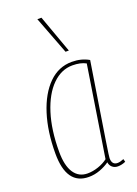

<svg xmlns="http://www.w3.org/2000/svg" viewBox="-152 -853 663 926"><g transform="rotate(-20 180.0 -390.0)"><path d="M287 10Q270 10 258.5 0Q247 -10 245 -26Q224 -11 196 -0.5Q168 10 138 10Q24 10 24 -151Q24 -264 52 -352Q80 -440 130.5 -490Q181 -540 249 -540Q298 -540 336 -518Q312 -368 297.5 -275.5Q283 -183 275 -133Q267 -83 264.5 -63.5Q262 -44 262 -41Q262 -6 291 -6Q304 -6 323 -14L327 1Q307 10 287 10ZM242 -43 315 -508Q288 -523 246 -523Q189 -523 143 -477.5Q97 -432 70.5 -348.5Q44 -265 44 -153Q44 -82 68.5 -45Q93 -8 138 -8Q165 -8 193 -17.5Q221 -27 242 -43ZM238 -596 164 -790H185L255 -596Z"/></g></svg>

Font: Georama SemiCondensed Thin
Style: Italic
Weight: 100
Width: 4
Italic angle: -9°
Designer: Jean-Baptiste Levee
Foundry: Production Type
Version: Version 1.000